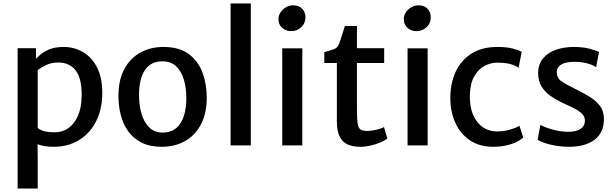

<svg xmlns="http://www.w3.org/2000/svg" viewBox="-20 -833 3528 1100"><path d="M81 247V-557H186V-489L196 -477V-46L195 -23L196 68V247ZM286.5 8Q235 8 200.5 -5Q166 -18 156 -26L196 -100Q212 -86.5 236.2 -80.8Q260.5 -75 294.5 -75Q337.5 -75 372 -99.2Q406.5 -123.5 426.8 -170.2Q447 -217 448 -284.5Q449 -384.5 413.2 -429.8Q377.5 -475 313.5 -475Q274.5 -475 244.2 -460.2Q214 -445.5 196 -431.5L178 -488.5Q189.5 -500.5 209.5 -518.5Q229.5 -536.5 262.5 -550.2Q295.5 -564 345.5 -564Q404.5 -564 454.8 -535.2Q505 -506.5 535.5 -447.8Q566 -389 566 -299Q566 -208.5 531.2 -139.2Q496.5 -70 433.8 -31Q371 8 286.5 8Z M906.5 8Q838.5 8 791 -16Q743.5 -40 714 -81.5Q684.5 -123 671.2 -176.8Q658 -230.5 658.5 -290Q660 -379.5 694 -440.5Q728 -501.5 786 -532.8Q844 -564 916.5 -564Q1007.5 -564 1062.2 -522.8Q1117 -481.5 1141.2 -413.8Q1165.5 -346 1164.5 -267Q1163 -177.5 1129.2 -116.2Q1095.5 -55 1037.8 -23.5Q980 8 906.5 8ZM909.5 -73.5Q978 -72.5 1012.8 -125.2Q1047.5 -178 1047.5 -271.5Q1047.5 -329.5 1033.5 -376.8Q1019.5 -424 989.8 -452.5Q960 -481 913.5 -481.5Q845.5 -483 811 -432.5Q776.5 -382 776.5 -288.5Q776.5 -230.5 790.5 -182Q804.5 -133.5 834 -104Q863.5 -74.5 909.5 -73.5Z M1301 0V-813H1417V0Z M1597 0V-556H1712V0ZM1648 -654.5Q1619 -654.5 1597.2 -673Q1575.5 -691.5 1575.5 -723.5Q1575.5 -745.5 1587.8 -763.2Q1600 -781 1619 -791.8Q1638 -802.5 1658.5 -802.5Q1694 -802.5 1712 -782.5Q1730 -762.5 1730 -733.5Q1730 -699 1705.2 -676.8Q1680.5 -654.5 1648 -654.5Z M2043 8Q2003.5 8 1973.5 -4.5Q1943.5 -17 1926.8 -48.8Q1910 -80.5 1910 -139V-472H1838V-534Q1875 -544.5 1894.5 -551.8Q1914 -559 1923 -583Q1927 -594 1932 -609.2Q1937 -624.5 1943 -643.2Q1949 -662 1956 -684H2025V-557H2181V-472H2025V-200Q2025 -146 2029.8 -121.2Q2034.5 -96.5 2047.8 -89.8Q2061 -83 2087 -83Q2101 -83 2119.2 -86.2Q2137.5 -89.5 2154.2 -94.5Q2171 -99.5 2180 -105L2199 -39Q2184 -27.5 2158.8 -16.8Q2133.5 -6 2103.2 1Q2073 8 2043 8Z M2315 0V-556H2430V0ZM2366 -654.5Q2337 -654.5 2315.2 -673Q2293.5 -691.5 2293.5 -723.5Q2293.5 -745.5 2305.8 -763.2Q2318 -781 2337 -791.8Q2356 -802.5 2376.5 -802.5Q2412 -802.5 2430 -782.5Q2448 -762.5 2448 -733.5Q2448 -699 2423.2 -676.8Q2398.5 -654.5 2366 -654.5Z M2560 -272Q2560 -354.5 2590 -420.5Q2620 -486.5 2680 -525.2Q2740 -564 2830 -564Q2882.5 -564 2919 -554.5Q2955.5 -545 2969 -536L2951 -445Q2930 -459.5 2900.5 -466.8Q2871 -474 2829 -474Q2791.5 -474 2756.5 -455.8Q2721.5 -437.5 2698 -397.5Q2674.5 -357.5 2672 -292Q2670 -223 2690.2 -175.8Q2710.5 -128.5 2746.2 -104.2Q2782 -80 2826 -80Q2867.5 -80 2902.8 -90.5Q2938 -101 2956 -112L2978 -45Q2952.5 -21 2906 -6.5Q2859.5 8 2807 8Q2727.5 8 2672.5 -29Q2617.5 -66 2588.8 -129.2Q2560 -192.5 2560 -272Z M3060 -33 3076 -118Q3083.5 -112.5 3107.2 -103.2Q3131 -94 3164.2 -86.2Q3197.5 -78.5 3233 -78Q3281 -77.5 3306 -94.5Q3331 -111.5 3331 -142Q3331 -163.5 3316 -179.5Q3301 -195.5 3274.8 -209.2Q3248.5 -223 3215 -238Q3170 -258.5 3135.5 -282.5Q3101 -306.5 3081.8 -339Q3062.5 -371.5 3063 -417Q3064 -466.5 3091.8 -499.2Q3119.5 -532 3165.5 -548Q3211.5 -564 3268 -564Q3320.5 -564 3360 -553.2Q3399.5 -542.5 3412 -535L3395 -448Q3386 -455.5 3367.2 -462.8Q3348.5 -470 3324 -474.5Q3299.5 -479 3274 -479Q3223 -479 3197 -464.2Q3171 -449.5 3170 -423Q3169.5 -386.5 3195.2 -368.5Q3221 -350.5 3257 -333Q3308.5 -308 3350 -283.8Q3391.5 -259.5 3415.8 -228.2Q3440 -197 3440 -151Q3440 -73 3386.5 -32.5Q3333 8 3240 8Q3201.5 8 3165.2 2Q3129 -4 3101.2 -13.5Q3073.5 -23 3060 -33Z"/></svg>

Font: Tracken
Style: Regular
Weight: 400
Designer: Eben Sorkin
Foundry: Eben Sorkin
Version: Version 2.001